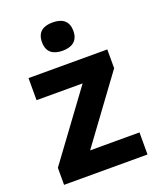

<svg xmlns="http://www.w3.org/2000/svg" viewBox="-141 -846 770 932"><g transform="rotate(-20 244.0 -380.0)"><path d="M244 -760C199 -760 163 -743 163 -687C163 -632 199 -614 244 -614C288 -614 325 -632 325 -687C325 -743 288 -760 244 -760ZM458 0V-114H203L449 -449V-546H42V-432H280L27 -88V0Z"/></g></svg>

Font: Noto Sans Adlam
Style: Bold
Weight: 700
Designer: Mark Jamra, Neil Patel
Foundry: JamraPatel LLC
Version: Version 3.001